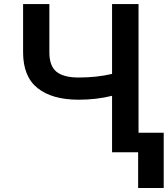

<svg xmlns="http://www.w3.org/2000/svg" viewBox="-20 -747 823 942"><path d="M93.3 -727.1H222.2V-490.2Q222.2 -423.3 257.1 -395Q292 -366.7 366.2 -366.7Q454.1 -366.7 529.8 -384.3V-727.1H659.7V-95.7H783.2V175.3H657.7V0H529.8V-276.9Q452.6 -257.8 366.2 -257.8Q235.8 -257.8 164.6 -314.5Q93.3 -371.1 93.3 -490.2Z"/></svg>

Font: Interop SemBd
Style: Regular
Weight: 600
Designer: Rasmus Andersson, Google, Jang Haemin
Foundry: jhaemin
Version: Version 1.007